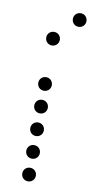

<svg xmlns="http://www.w3.org/2000/svg" viewBox="-87 -817 405 835"><g transform="rotate(10 115.0 -400.0)"><path d="M200 -720C217 -720 230 -733 230 -750C230 -767 217 -780 200 -780C183 -780 170 -767 170 -750C170 -733 183 -720 200 -720ZM100 -620C117 -620 130 -633 130 -650C130 -667 117 -680 100 -680C83 -680 70 -667 70 -650C70 -633 83 -620 100 -620ZM100 -420C117 -420 130 -433 130 -450C130 -467 117 -480 100 -480C83 -480 70 -467 70 -450C70 -433 83 -420 100 -420ZM100 -320C117 -320 130 -333 130 -350C130 -367 117 -380 100 -380C83 -380 70 -367 70 -350C70 -333 83 -320 100 -320ZM100 -220C117 -220 130 -233 130 -250C130 -267 117 -280 100 -280C83 -280 70 -267 70 -250C70 -233 83 -220 100 -220ZM100 -120C117 -120 130 -133 130 -150C130 -167 117 -180 100 -180C83 -180 70 -167 70 -150C70 -133 83 -120 100 -120ZM100 -20C117 -20 130 -33 130 -50C130 -67 117 -80 100 -80C83 -80 70 -67 70 -50C70 -33 83 -20 100 -20Z"/></g></svg>

Font: TINY 5x3 60
Style: Regular
Weight: 150
Designer: Jack Halten Fahnestock
Foundry: Velvetyne Type Foundry
Version: Version 1.002;hotconv 1.0.109;makeotfexe 2.5.65596